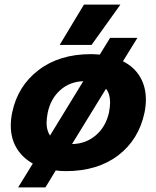

<svg xmlns="http://www.w3.org/2000/svg" viewBox="-20 -731 682 837"><path d="M346 -711H505L379 -535H240ZM123 -18Q77 -44 52 -86Q27 -128 27 -184Q27 -210 33 -240Q57 -356 148 -425.5Q239 -495 376 -495Q389 -495 415 -493L460 -566H579L516 -464Q565 -439 590.5 -396Q616 -353 616 -296Q616 -270 610 -240Q585 -122 495 -53.5Q405 15 267 15Q244 15 223 12L178 86H59ZM343 -377Q284 -375 242.5 -338Q201 -301 188 -240Q183 -213 183 -195Q183 -163 198 -140ZM455 -240Q460 -267 460 -284Q460 -322 442 -344L294 -103Q354 -104 397.5 -141Q441 -178 455 -240Z"/></svg>

Font: Prompt SemiBold
Style: Italic
Weight: 600
Italic angle: -12°
Designer: Katatrad Team
Foundry: CadsonDemak
Version: Version 1.001